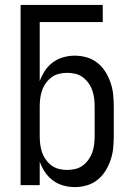

<svg xmlns="http://www.w3.org/2000/svg" viewBox="-20 -755 540 783"><path d="M285 8Q261 8 238 1.5Q215 -5 196 -19Q177 -33 163.5 -53Q150 -73 142 -96V0H64V-735H399V-665H142V-424Q150 -447 163.5 -467Q177 -487 196 -501Q215 -515 238 -521.5Q261 -528 285 -528Q310 -528 334 -521Q358 -514 377.5 -498.5Q397 -483 410 -462Q423 -441 431 -417.5Q439 -394 441.5 -369.5Q444 -345 444 -320V-200Q444 -175 441.5 -150.5Q439 -126 431 -102.5Q423 -79 410 -58Q397 -37 377.5 -21.5Q358 -6 334 1Q310 8 285 8ZM254 -62Q271 -62 287.5 -66Q304 -70 317.5 -80Q331 -90 341 -104Q351 -118 356.5 -134Q362 -150 364 -166.5Q366 -183 366 -200V-320Q366 -337 364 -353.5Q362 -370 356.5 -386Q351 -402 341 -416Q331 -430 317.5 -440Q304 -450 287.5 -454Q271 -458 254 -458Q237 -458 220.5 -454Q204 -450 190.5 -440Q177 -430 167 -416Q157 -402 151.5 -386Q146 -370 144 -353.5Q142 -337 142 -320V-200Q142 -183 144 -166.5Q146 -150 151.5 -134Q157 -118 167 -104Q177 -90 190.5 -80Q204 -70 220.5 -66Q237 -62 254 -62Z"/></svg>

Font: Iosevka Term Curly
Style: Regular
Weight: 400
Designer: Belleve Invis
Foundry: Belleve Invis
Version: Version 32.3.0